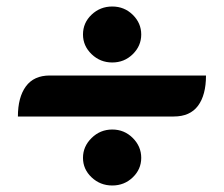

<svg xmlns="http://www.w3.org/2000/svg" viewBox="-20 -587 688 590"><path d="M235 -481Q235 -517 261.5 -542Q288 -567 325 -567Q362 -567 388 -541.5Q414 -516 414 -481Q414 -446 388 -420.5Q362 -395 325 -395Q288 -395 261.5 -420.5Q235 -446 235 -481ZM133 -355H613Q613 -295 588.5 -262Q564 -229 514 -229H35Q35 -288 59.5 -321.5Q84 -355 133 -355ZM235 -102Q235 -137 261.5 -163Q288 -189 325 -189Q362 -189 388 -163Q414 -137 414 -102Q414 -67 388 -42Q362 -17 325 -17Q288 -17 261.5 -42Q235 -67 235 -102Z"/></svg>

Font: K2D ExtraBold
Style: Regular
Weight: 800
Designer: Katatrad Aksorn Co.,Ltd.
Foundry: Cadson Demak Co.,Ltd.
Version: Version 1.000; ttfautohint (v1.6)